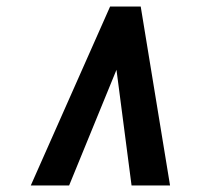

<svg xmlns="http://www.w3.org/2000/svg" viewBox="-20 -768 634 586"><path d="M74 -202 316 -748H409.5L499 -202H381.5L335.5 -555L191 -202Z"/></svg>

Font: Merriweather 24pt SemiCondensed Black
Style: Italic
Weight: 900
Width: 4
Italic angle: -7.8°
Designer: Eben Sorkin
Foundry: Eben Sorkin
Version: Version 2.101